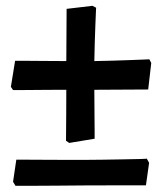

<svg xmlns="http://www.w3.org/2000/svg" viewBox="-20 -528 546 646"><path d="M212.9 -47.1 202.1 -54.5Q202.1 -54.5 202.3 -80.4Q202.6 -106.3 202.8 -145.7Q203.1 -185.2 203.1 -225.9Q171.9 -225.9 140.3 -225.7Q108.7 -225.4 82.1 -225.2Q55.5 -224.9 39.7 -224.9Q24 -224.9 24 -224.9L16.6 -235.7L30.8 -323.5Q30.8 -323.5 57 -323.5Q83.1 -323.5 123 -323Q162.8 -322.5 203.1 -322.5Q203.1 -366.4 203.6 -410.3Q204.1 -454.2 204.1 -498.2L291.1 -508.4L303.4 -502Q303.4 -502 302.6 -485.3Q301.8 -468.6 300.8 -441.5Q299.8 -414.5 298.8 -383.1Q297.8 -351.6 297.4 -322.5Q326.9 -322.9 359 -323.9Q391.1 -324.9 419.2 -325.9Q447.4 -326.9 464.9 -327.7Q482.5 -328.5 482.5 -328.5L488.9 -316.2L478.6 -226.9Q433.6 -226.9 388 -226.4Q342.4 -225.9 297.4 -225.9Q297.4 -186.6 297.9 -148.8Q298.4 -111.1 298.4 -86.2Q298.4 -61.3 298.4 -61.3ZM32.1 97.1 23.9 83.6 34.9 9.3Q47.5 9.3 73.6 9.3Q99.6 9.3 132.9 9.6Q166.1 9.9 201 9.9Q235.9 9.9 266.6 9.9Q295.7 9.9 328.7 9.3Q361.6 8.8 392.4 8.2Q431.6 7.7 452.7 7Q473.9 6.2 473.9 5.7L481.7 19.7L471 95.6Q425.7 95.6 376 95.6Q326.2 95.6 276 95.8Q225.7 96.1 179.6 96.6Q133.5 97.1 95.6 97.1Q57.6 97.1 32.1 97.1Z"/></svg>

Font: Alegreya
Style: Regular
Weight: 400
Designer: Juan Pablo del Peral
Foundry: Huerta Tipografica
Version: Version 2.009